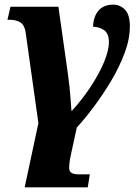

<svg xmlns="http://www.w3.org/2000/svg" viewBox="-20 -565 602 825"><path d="M86 240 145 -36 90 -427Q85 -458 67 -469Q49 -480 22 -480H12L25 -536H231L272 -246Q280 -186 282.5 -149Q285 -112 287 -89H289Q333 -137 369 -191.5Q405 -246 426.5 -297Q448 -348 448 -384Q448 -421 427 -435.5Q406 -450 380 -450Q381 -493 403 -519Q425 -545 467 -545Q496 -545 517 -523.5Q538 -502 538 -452Q538 -397 515.5 -337Q493 -277 457.5 -217.5Q422 -158 383 -106Q344 -54 310 -17L285 98Q276 138 277.5 161Q279 184 317 184H366L357 240Z"/></svg>

Font: Noto Serif SemiCondensed ExtraBold
Style: Italic
Weight: 800
Width: 4
Italic angle: -12°
Designer: Monotype Design Team
Foundry: Monotype Imaging Inc.
Version: Version 2.014; ttfautohint (v1.8.4.7-5d5b)